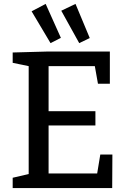

<svg xmlns="http://www.w3.org/2000/svg" viewBox="-20 -964 657 984"><path d="M494 -172H556L555 0H45V-53L127 -72V-625L45 -642V-695L227 -700H543V-535H482L466 -625H229V-394H469V-321H229V-75H478ZM239 -743 142 -906 214 -944 292 -770ZM386 -743 294 -909 367 -944 440 -769Z"/></svg>

Font: Bitter Medium
Style: Regular
Weight: 500
Designer: Sol Matas, and Bitter project Authors
Foundry: Sol Matas
Version: Version 2.001